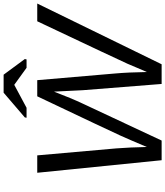

<svg xmlns="http://www.w3.org/2000/svg" viewBox="54 -968 914 1062"><g transform="rotate(-90 511.0 -437.0)"><path d="M686.5 0H577.6L543 -437Q536.1 -571.3 535.2 -595.2Q498 -498 469.2 -437L264.6 0H155.8L86.4 -688H182.6L221.2 -251Q227.1 -175.3 229 -82Q267.6 -173.8 292.7 -229.5Q317.9 -285.2 509.3 -688H598.6L635.3 -259.8Q642.1 -184.6 643.6 -82L651.4 -99.1Q674.8 -155.3 689.5 -189Q704.1 -222.7 924.3 -688H1022.5ZM715.3 -756.8 713.4 -747.1H667L573.2 -814.9H572.3L445.8 -747.1H390.6L392.6 -756.8L529.3 -874H628.9Z"/></g></svg>

Font: Liberation Sans
Style: Italic
Weight: 400
Italic angle: -12°
Designer: Steve Matteson
Foundry: Ascender Corporation
Version: Version 2.1.5